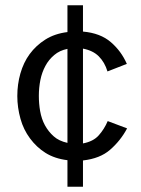

<svg xmlns="http://www.w3.org/2000/svg" viewBox="-20 -711 536 731"><path d="M45.9 -345.2Q45.9 -390.1 57.6 -431.2Q69.8 -473.6 92.8 -504.9Q117.2 -538.1 152.8 -560.5Q188.5 -583 236.8 -588.9V-690.9H295.9V-590.8Q362.3 -585 402.3 -550.3Q441.9 -516.1 462.9 -467.8L389.2 -439Q378.9 -473.6 356 -496.6Q334 -518.6 295.9 -525.9V-165Q335.4 -172.4 356 -195.8Q377 -219.2 390.1 -250L463.9 -222.2Q439 -175.3 398.9 -140.6Q360.8 -107.4 295.9 -100.1V0H236.8V-101.1Q188.5 -106.9 153.3 -128.9Q119.1 -150.4 94.2 -184.1Q69.3 -217.8 58.1 -258.3Q45.9 -301.8 45.9 -345.2ZM127.9 -346.2Q127.9 -315.9 132.8 -288.1Q138.2 -257.8 150.9 -234.4Q164.1 -210 184.6 -191.9Q204.1 -174.3 236.8 -167V-524.9Q207 -519 186.5 -501.5Q165.5 -483.9 152.8 -460Q139.6 -435.5 133.8 -406.7Q127.9 -377.4 127.9 -346.2Z"/></svg>

Font: Post Grotesk Regular
Style: Regular
Weight: 500
Version: 0.900; ttfautohint (v0.96) -l 8 -r 50 -G 200 -x 14 -w "gGD" 